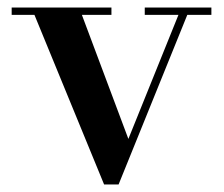

<svg xmlns="http://www.w3.org/2000/svg" viewBox="-20 -480 596 510"><path d="M321 -111 454 -440.5H364.5V-460H541.5V-440.5H477.5L295 10H256.5L71.5 -440.5H11V-460H276V-440.5H197.5Z"/></svg>

Font: Bodoni* 11pt Medium
Style: Regular
Weight: 500
Version: Version 2.3